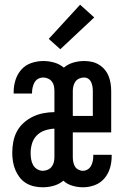

<svg xmlns="http://www.w3.org/2000/svg" viewBox="-20 -787 540 815"><path d="M162 8Q143 8 125 4Q107 0 91 -9.5Q75 -19 63.5 -34Q52 -49 45 -66Q38 -83 35 -101.5Q32 -120 32 -138Q32 -162 36.5 -185.5Q41 -209 52 -229.5Q63 -250 81 -266Q99 -282 120 -292Q141 -302 164.5 -306.5Q188 -311 211 -311V-400Q211 -411 209 -421.5Q207 -432 200.5 -440.5Q194 -449 184 -453.5Q174 -458 164 -458Q152 -458 142 -452.5Q132 -447 126.5 -437Q121 -427 118.5 -416Q116 -405 116 -394Q116 -393 116 -392Q116 -391 116 -390H38Q38 -392 38 -394Q38 -396 38 -397Q38 -423 46 -448Q54 -473 71 -492Q88 -511 113 -519.5Q138 -528 164 -528Q187 -528 210 -521.5Q233 -515 251 -500Q269 -515 291.5 -521.5Q314 -528 338 -528Q354 -528 370 -524.5Q386 -521 400 -512.5Q414 -504 424.5 -491.5Q435 -479 441 -464Q447 -449 449.5 -432.5Q452 -416 452 -400V-225H289V-120Q289 -110 291 -99.5Q293 -89 298 -80.5Q303 -72 312.5 -67Q322 -62 332 -62Q343 -62 352.5 -68Q362 -74 367 -84Q372 -94 374 -104.5Q376 -115 376 -126Q376 -127 376 -128Q376 -129 376 -130H454Q454 -128 454 -126Q454 -124 454 -123Q454 -97 446.5 -72.5Q439 -48 422.5 -29Q406 -10 382 -1Q358 8 332 8Q310 8 287.5 1.5Q265 -5 249 -20Q231 -5 208 1.5Q185 8 162 8ZM289 -295H374V-400Q374 -410 372.5 -419.5Q371 -429 367 -438Q363 -447 355 -452.5Q347 -458 337 -458Q326 -458 316 -453.5Q306 -449 300 -440.5Q294 -432 291.5 -421.5Q289 -411 289 -400ZM162 -62Q172 -62 182.5 -66.5Q193 -71 199.5 -79.5Q206 -88 208.5 -98.5Q211 -109 211 -120V-241Q191 -240 171 -233.5Q151 -227 136.5 -212.5Q122 -198 116 -178Q110 -158 110 -138Q110 -125 112 -112Q114 -99 120 -87.5Q126 -76 137.5 -69Q149 -62 162 -62ZM236 -578 187 -622 320 -767 380 -713Z"/></svg>

Font: Iosevka Gothic
Style: Regular
Weight: 400
Monospace: yes
Designer: Belleve Invis
Foundry: Belleve Invis
Version: Version 15.5.1; ttfautohint (v1.8.4)